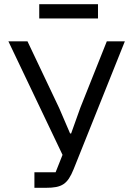

<svg xmlns="http://www.w3.org/2000/svg" viewBox="-20 -895 635 915"><path d="M167 -875V-807H447V-875ZM144 -74V0H199C275 0 302 -17 331 -89L575 -698H489L363 -382L319 -259H314L262 -380L111 -698H20L278 -157L245 -74Z"/></svg>

Font: Braiins Sans
Style: Regular
Weight: 400
Designer: Mike Abbink, Paul van der Laan, Pieter van Rosmalen, Jiri Chlebus, Lubos Buracinsky
Foundry: Bold Monday, Sudetype
Version: Version 1.000;hotconv 1.0.109;makeotfexe 2.5.65596